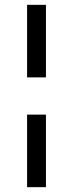

<svg xmlns="http://www.w3.org/2000/svg" viewBox="-20 -603 302 794"><path d="M92 -283V-583H170V-283ZM92 171V-129H170V171Z"/></svg>

Font: Rokkitt SemiBold Medium
Style: Regular
Weight: 500
Version: Version 3.103